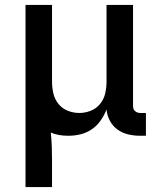

<svg xmlns="http://www.w3.org/2000/svg" viewBox="-20 -540 640 775"><path d="M83 215V-520H190V-210Q190 -186 195.5 -162.5Q201 -139 216 -120.5Q231 -102 253.5 -93Q276 -84 300 -84Q324 -84 346.5 -93Q369 -102 384 -120.5Q399 -139 404.5 -162.5Q410 -186 410 -210V-520H517V-113Q517 -107 518.5 -101.5Q520 -96 524.5 -92Q529 -88 534.5 -86Q540 -84 545 -84H569V8H545Q521 8 497.5 2.5Q474 -3 454.5 -17Q435 -31 423.5 -52.5Q412 -74 410 -98Q401 -75 386.5 -54Q372 -33 351 -18.5Q330 -4 305.5 2Q281 8 256 8Q237 8 219 5Q201 2 185 -5Q188 23 189 51Q190 79 190 107V215Z"/></svg>

Font: Iosevka Semibold Extended
Style: Regular
Weight: 600
Width: 7
Monospace: yes
Designer: Belleve Invis
Foundry: Belleve Invis
Version: Version 32.5.0; ttfautohint (v1.8.4)